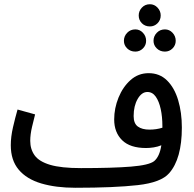

<svg xmlns="http://www.w3.org/2000/svg" viewBox="-20 -867 919 908"><path d="M336 21Q244 21 175 0.5Q106 -20 68.5 -64.5Q31 -109 31 -180Q31 -220 41.5 -265.5Q52 -311 63 -349L146 -326Q140 -303 131.5 -267Q123 -231 123 -201Q123 -161 144 -132Q165 -103 217 -87.5Q269 -72 363 -72Q513 -72 599 -79Q685 -86 709 -105Q735 -127 743 -180Q726 -173 707 -170Q688 -167 671 -167Q595 -167 557.5 -204Q520 -241 520 -302Q520 -355 540.5 -405.5Q561 -456 597.5 -488.5Q634 -521 683 -521Q735 -521 770 -486.5Q805 -452 822.5 -393.5Q840 -335 840 -264Q840 -116 780 -48Q742 -4 631.5 8.5Q521 21 337 21ZM612 -318Q612 -283 632 -268.5Q652 -254 687 -254Q719 -254 748 -263V-270Q748 -315 740 -351.5Q732 -388 716.5 -410Q701 -432 677 -432Q650 -432 631 -399Q612 -366 612 -318ZM689 -742Q666 -742 651 -757Q636 -772 636 -794Q636 -815 651 -831Q666 -847 689 -847Q710 -847 725 -831Q740 -815 740 -794Q740 -772 725 -757Q710 -742 689 -742ZM620 -623Q597 -623 581.5 -638Q566 -653 566 -674Q566 -696 581.5 -712Q597 -728 620 -728Q641 -728 656 -712Q671 -696 671 -674Q671 -653 656 -638Q641 -623 620 -623ZM760 -623Q737 -623 721.5 -638Q706 -653 706 -674Q706 -696 721.5 -712Q737 -728 760 -728Q781 -728 796 -712Q811 -696 811 -674Q811 -653 796 -638Q781 -623 760 -623Z"/></svg>

Font: Noto Sans Arabic UI Cn Md
Style: Regular
Weight: 500
Width: 3
Designer: Monotype Design Team, Nadine Chahine and Nizar Qandah
Foundry: Monotype Imaging Inc.
Version: Version 2.010; ttfautohint (v1.8.4.7-5d5b)